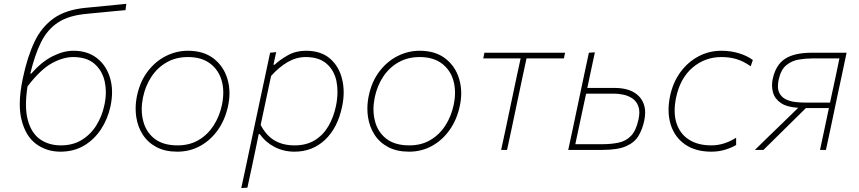

<svg xmlns="http://www.w3.org/2000/svg" viewBox="-20 -762 4366 976"><path d="M287.5 9Q216.5 9 163.2 -30.5Q110 -70 89.5 -153Q80.5 -188.5 80.5 -232.5Q80.5 -291.5 96.5 -366Q119 -472.5 155 -548.8Q191 -625 253.2 -669Q315.5 -713 417 -722.5Q429 -723.5 454 -726Q479 -728.5 510 -731.5Q541 -734.5 571 -737.5Q600.5 -740.5 622 -742.5L618 -710.5Q596.5 -708.5 567 -705.8Q537.5 -703 507.5 -700Q477.5 -697 454 -695Q430 -692.5 419.5 -691.5Q330 -683.5 275.8 -648.2Q221.5 -613 189.2 -548.5Q157 -484 134 -388H139Q191.5 -448 247.2 -476Q303 -504 353 -504Q425.5 -504 473.5 -466Q521.5 -428 540 -363.8Q558.5 -299.5 541.5 -221Q528 -158 494 -105.8Q460 -53.5 407.8 -22.2Q355.5 9 287.5 9ZM351.5 -472Q301.5 -472 244 -440.8Q186.5 -409.5 120 -323Q112 -272.5 112 -231Q112 -186 121.5 -151.5Q139.5 -85 183.8 -54Q228 -23 289.5 -23Q351 -23 396.2 -51Q441.5 -79 470.2 -125.5Q499 -172 510.5 -227.5Q518 -261.5 518 -293.5Q518 -320.5 512.5 -346.5Q500.5 -402 461 -437Q421.5 -472 351.5 -472Z M881 9Q819.5 9 775.5 -14.2Q731.5 -37.5 705.8 -77.5Q680 -117.5 672.5 -168Q669.5 -188.5 669.5 -209.5Q669.5 -240.5 676 -273Q691 -346.5 730.2 -398.2Q769.5 -450 823 -477Q876.5 -504 935 -504Q1015 -504 1066 -464.5Q1117 -425 1136 -361Q1146.5 -326 1146.5 -288Q1146.5 -256 1139 -222Q1124.5 -154 1088 -102Q1051.5 -50 998.5 -20.5Q945.5 9 881 9ZM883 -23Q944 -23 990.2 -50.5Q1036.5 -78 1066.2 -124.5Q1096 -171 1108 -228Q1115 -261 1115 -291Q1115 -323 1107 -351.5Q1091.5 -406.5 1048 -439.2Q1004.5 -472 935 -472Q874.5 -472 827.5 -445.2Q780.5 -418.5 749.8 -372Q719 -325.5 707 -267Q700.5 -236 700.5 -207Q700.5 -175.5 708 -147Q722 -91 765.5 -57Q809 -23 883 -23Z M1206.5 194Q1218.5 137.5 1230 84.5Q1241.5 31.5 1254 -28.5L1305.5 -271Q1315 -315.5 1327.5 -373.5Q1339.5 -431 1353 -494L1384 -497L1370 -433H1376Q1403 -458.5 1443.5 -481.2Q1484 -504 1535 -504Q1611.5 -504 1657.5 -464.2Q1703.5 -424.5 1719 -360Q1727 -327.5 1727 -292.5Q1727 -257.5 1719 -220Q1696.5 -112 1632.5 -51.5Q1568.5 9 1477 9Q1421.5 9 1375.5 -15Q1329.5 -39 1301 -80H1295L1284.5 -28.5Q1272 31 1261 83.5Q1249.5 135.5 1237.5 192ZM1477 -23Q1537.5 -23 1580.2 -49.2Q1623 -75.5 1649.5 -121Q1676 -166.5 1688 -224Q1695.5 -261.5 1695.5 -295Q1695.5 -323 1690.5 -348.5Q1679 -404.5 1640.2 -438.2Q1601.5 -472 1534 -472Q1487 -472 1443.2 -447Q1399.5 -422 1358 -376L1305 -127Q1333.5 -72.5 1376 -47.8Q1418.5 -23 1477 -23Z M2059 9Q1997.5 9 1953.5 -14.2Q1909.5 -37.5 1883.8 -77.5Q1858 -117.5 1850.5 -168Q1847.5 -188.5 1847.5 -209.5Q1847.5 -240.5 1854 -273Q1869 -346.5 1908.2 -398.2Q1947.5 -450 2001 -477Q2054.5 -504 2113 -504Q2193 -504 2244 -464.5Q2295 -425 2314 -361Q2324.5 -326 2324.5 -288Q2324.5 -256 2317 -222Q2302.5 -154 2266 -102Q2229.5 -50 2176.5 -20.5Q2123.5 9 2059 9ZM2061 -23Q2122 -23 2168.2 -50.5Q2214.5 -78 2244.2 -124.5Q2274 -171 2286 -228Q2293 -261 2293 -291Q2293 -323 2285 -351.5Q2269.5 -406.5 2226 -439.2Q2182.5 -472 2113 -472Q2052.5 -472 2005.5 -445.2Q1958.5 -418.5 1927.8 -372Q1897 -325.5 1885 -267Q1878.5 -236 1878.5 -207Q1878.5 -175.5 1886 -147Q1900 -91 1943.5 -57Q1987 -23 2061 -23Z M2527.5 0Q2539.5 -56.5 2551 -109Q2562 -161 2574.5 -221L2585 -270.5Q2596.5 -325.5 2606.2 -371Q2616 -416.5 2626.5 -465H2436.5L2442.5 -494H2852.5L2846.5 -465H2656.5Q2646 -416.5 2636.2 -371Q2626.5 -325.5 2615 -270.5L2604.5 -221Q2592 -161 2581 -109Q2569.5 -56.5 2557.5 0Z M2868.5 0Q2880.5 -56.5 2892 -109Q2903 -161 2915.5 -221L2926 -270.5Q2939 -332 2950.2 -385Q2961.5 -438 2973.5 -494L3004 -496Q2994 -450 2984.8 -406.2Q2975.5 -362.5 2965.5 -315H3104.5Q3189.5 -315 3230.5 -270Q3259.5 -237.5 3259.5 -189.5Q3259.5 -170.5 3255 -149Q3246 -105.5 3226 -71.8Q3206 -38 3163.2 -19Q3120.5 0 3042 0ZM2904.5 -29H3041Q3087 -29 3124.2 -36.8Q3161.5 -44.5 3187.5 -71.2Q3213.5 -98 3225.5 -154Q3230 -174 3230 -190.5Q3230 -208 3225 -221.5Q3215.5 -247.5 3194.8 -261.5Q3174 -275.5 3148.8 -280.8Q3123.5 -286 3101.5 -286H2959.5L2956 -270.5Q2942 -205.5 2929.8 -148Q2917.5 -90.5 2904.5 -29Z M3596 9Q3515.5 9 3462.5 -27.8Q3409.5 -64.5 3389.5 -128.5Q3378.5 -163.5 3378.5 -203.5Q3378.5 -236.5 3386 -273Q3400 -341 3437.2 -393Q3474.5 -445 3528.8 -474.5Q3583 -504 3648 -504Q3694 -504 3735.5 -491.5Q3777 -479 3807 -457L3796 -425Q3761 -450 3725.5 -461Q3690 -472 3647 -472Q3564 -472 3501 -418.8Q3438 -365.5 3417 -267Q3409.5 -231 3409.5 -199.5Q3409.5 -165.5 3418.5 -137Q3436 -82 3481.8 -52.5Q3527.5 -23 3596 -23Q3630 -23 3662.2 -33.5Q3694.5 -44 3722 -62V-25Q3702 -12.5 3668.5 -1.8Q3635 9 3596 9Z M3817.5 0Q3861 -42.5 3890 -71Q3926.5 -106 3961.5 -140L4037.5 -214Q3980 -217.5 3949.2 -238.5Q3918.5 -259.5 3909.5 -292Q3904.5 -309.5 3904.5 -328.5Q3904.5 -344 3908 -361Q3923.5 -432.5 3970.8 -463.2Q4018 -494 4107.5 -494H4283.5Q4271.5 -438 4260.5 -385Q4249 -332 4236 -271L4225.5 -221Q4213 -161 4202 -109Q4190.5 -56.5 4178.5 0H4148.5Q4160 -53.5 4170.5 -103.2Q4181 -153 4193 -210L4193.5 -212.5H4076.5L4002.5 -139.5Q3967.5 -105 3932 -70Q3896 -34.5 3861 0ZM4071 -240.5H4199.5L4206 -271.5Q4217.5 -324.5 4227.5 -371Q4237 -417.5 4247 -465H4108Q4075.5 -465 4040.2 -459.2Q4005 -453.5 3977 -430.5Q3949 -407.5 3938 -356Q3934.5 -338.5 3934.5 -324Q3934.5 -305.5 3940.5 -292Q3951.5 -268.5 3974 -257.5Q3996.5 -246.5 4023 -243.5Q4049.5 -240.5 4071 -240.5Z"/></svg>

Font: Heraclito Thin
Style: Italic
Weight: 100
Italic angle: -12°
Designer: Kostas Bartsokas (font) & Cristiano Sobral (main changes)
Foundry: Kostas Bartsokas (font) & Cristiano Sobral (main changes)
Version: Version 1.00;July 8, 2020;FontCreator 13.0.0.2655 64-bit